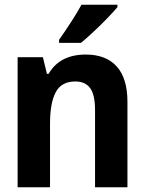

<svg xmlns="http://www.w3.org/2000/svg" viewBox="-20 -786 603 806"><path d="M54 0V-546H160L177 -476H184Q231 -557 340 -557Q425 -557 470 -507Q515 -457 515 -358V0H379V-324Q379 -388 358.5 -416Q338 -444 296 -444Q238 -444 214 -399Q190 -354 190 -267V0ZM228 -619Q252 -653 278 -693Q304 -733 322 -766H473V-756Q458 -738 431 -710Q404 -682 374 -654Q344 -626 320 -606H228Z"/></svg>

Font: Noto Sans Mono SemiCondensed
Style: Bold
Weight: 700
Width: 4
Designer: Monotype Design Team
Foundry: Monotype Imaging Inc.
Version: Version 2.014